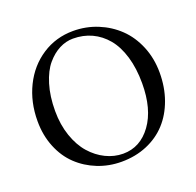

<svg xmlns="http://www.w3.org/2000/svg" viewBox="-119 -784 939 919"><g transform="rotate(-20 351.0 -324.0)"><path d="M331.1 -624Q295.4 -624 261.5 -606.7Q227.5 -589.4 198.2 -554.9Q168.9 -520.5 150.9 -461.4Q132.8 -402.3 132.8 -327.1Q132.8 -257.3 152.8 -199.2Q172.9 -141.1 206.3 -103.3Q239.7 -65.4 282.2 -44.7Q324.7 -23.9 370.1 -23.9Q457.5 -23.9 513.7 -101.3Q569.8 -178.7 569.8 -310.1Q569.8 -386.2 551.8 -446.5Q533.7 -506.8 501.5 -545.4Q469.2 -584 426 -604Q382.8 -624 331.1 -624ZM666 -329.1Q666 -254.9 643.3 -191.9Q620.6 -128.9 579.8 -84.5Q539.1 -40 480 -15.1Q420.9 9.8 350.1 9.8Q285.6 9.8 228.8 -12.9Q171.9 -35.6 129.2 -76.2Q86.4 -116.7 61.8 -177.2Q37.1 -237.8 37.1 -310.1Q37.1 -407.2 76.2 -486.6Q115.2 -565.9 185.8 -612.1Q256.3 -658.2 344.2 -658.2Q409.7 -658.2 468.3 -634.3Q526.9 -610.4 570.8 -568.1Q614.7 -525.9 640.4 -463.9Q666 -401.9 666 -329.1Z"/></g></svg>

Font: Linux Libertine G
Style: Regular
Weight: 400
Designer: Philipp H. Poll
Foundry: Philipp H. Poll
Version: Version 4.7.5